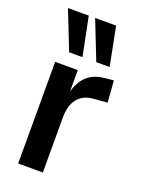

<svg xmlns="http://www.w3.org/2000/svg" viewBox="-142 -811 650 877"><g transform="rotate(20 183.0 -372.5)"><path d="M61 0V-494H171V-381H169Q181 -435 213 -466Q245 -497 300 -502L342 -506L350 -401L277 -395Q232 -390 206.5 -358Q181 -326 181 -266V0ZM238 -557 164 -745H266L303 -557ZM106 -557 32 -745H133L171 -557Z"/></g></svg>

Font: Nunito Sans 10pt Condensed
Style: Bold
Weight: 700
Width: 3
Designer: Vernon Adams
Foundry: Vernon Adams
Version: Version 3.101;gftools[0.9.27]